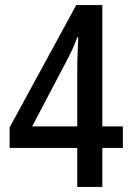

<svg xmlns="http://www.w3.org/2000/svg" viewBox="-20 -738 520 758"><path d="M465 -154V-239H384V-718H281L18 -235V-154H285V0H384V-154ZM285 -465V-239H107L249 -509C262 -534 275 -562 285 -591H289C288 -563 285 -504 285 -465Z"/></svg>

Font: Noto Sans Thai Cond Med
Style: Regular
Weight: 500
Width: 3
Designer: Monotype Design Team
Foundry: Monotype Imaging Inc.
Version: Version 2.002